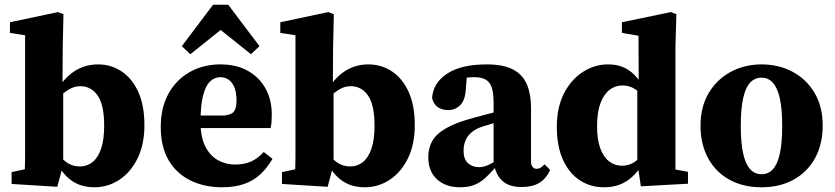

<svg xmlns="http://www.w3.org/2000/svg" viewBox="-20 -776 3526 811"><path d="M29 1V-49L85 -61Q86 -85 86 -111.5Q86 -138 86 -164Q86 -190 86 -211V-627L22 -637V-682L225 -725L248 -716L245 -577L244 -421L247 -410V-80L246 -77L222 13ZM379 15Q342 15 313 3.5Q284 -8 261.5 -30.5Q239 -53 220 -87H190L198 -156Q228 -117 255 -95Q282 -73 318 -73Q348 -73 371 -91.5Q394 -110 407 -148Q420 -186 420 -245Q420 -333 392.5 -372.5Q365 -412 319 -412Q294 -412 271 -398Q248 -384 228.5 -365Q209 -346 191 -328L184 -410H230Q252 -442 277 -462.5Q302 -483 331 -493.5Q360 -504 394 -504Q449 -504 493.5 -474.5Q538 -445 564 -388Q590 -331 590 -247Q590 -166 561 -107Q532 -48 484 -16.5Q436 15 379 15Z M918 15Q842 15 783 -14.5Q724 -44 691.5 -100.5Q659 -157 659 -239Q659 -322 692 -381Q725 -440 782 -472Q839 -504 911 -504Q979 -504 1027.5 -476.5Q1076 -449 1102 -401.5Q1128 -354 1128 -292Q1128 -275 1127 -261.5Q1126 -248 1123 -235H738V-288H927Q958 -291 968.5 -305.5Q979 -320 979 -351Q979 -385 970 -407Q961 -429 945.5 -439.5Q930 -450 911 -450Q887 -450 868 -432.5Q849 -415 838 -373.5Q827 -332 827 -260Q827 -199 846.5 -159Q866 -119 899.5 -100Q933 -81 973 -81Q1013 -81 1042 -94.5Q1071 -108 1094 -134L1131 -105Q1109 -67 1080 -40Q1051 -13 1011.5 1Q972 15 918 15ZM1040 -547 865 -687H959L784 -547L748 -581L880 -756H944L1076 -581Z M1171 1V-49L1227 -61Q1228 -85 1228 -111.5Q1228 -138 1228 -164Q1228 -190 1228 -211V-627L1164 -637V-682L1367 -725L1390 -716L1387 -577L1386 -421L1389 -410V-80L1388 -77L1364 13ZM1521 15Q1484 15 1455 3.5Q1426 -8 1403.5 -30.5Q1381 -53 1362 -87H1332L1340 -156Q1370 -117 1397 -95Q1424 -73 1460 -73Q1490 -73 1513 -91.5Q1536 -110 1549 -148Q1562 -186 1562 -245Q1562 -333 1534.5 -372.5Q1507 -412 1461 -412Q1436 -412 1413 -398Q1390 -384 1370.5 -365Q1351 -346 1333 -328L1326 -410H1372Q1394 -442 1419 -462.5Q1444 -483 1473 -493.5Q1502 -504 1536 -504Q1591 -504 1635.5 -474.5Q1680 -445 1706 -388Q1732 -331 1732 -247Q1732 -166 1703 -107Q1674 -48 1626 -16.5Q1578 15 1521 15Z M1922 15Q1863 15 1826 -18.5Q1789 -52 1789 -113Q1789 -150 1805.5 -180Q1822 -210 1864.5 -234.5Q1907 -259 1983 -279Q2009 -286 2035.5 -293Q2062 -300 2088 -307Q2114 -314 2140 -320V-279Q2109 -269 2077.5 -259.5Q2046 -250 2020 -242Q1991 -233 1972.5 -217.5Q1954 -202 1946 -182Q1938 -162 1938 -139Q1938 -104 1956.5 -87Q1975 -70 2003 -70Q2018 -70 2032.5 -75Q2047 -80 2065 -91Q2083 -102 2108 -120L2116 -69H2073Q2051 -44 2030.5 -25Q2010 -6 1985 4.5Q1960 15 1922 15ZM2183 14Q2131 14 2102.5 -11.5Q2074 -37 2067 -83L2065 -86V-338Q2065 -381 2057.5 -405Q2050 -429 2032 -439.5Q2014 -450 1982 -450Q1962 -450 1941 -446.5Q1920 -443 1890 -435L1954 -477L1948 -405Q1946 -354 1924.5 -332.5Q1903 -311 1874 -311Q1846 -311 1828.5 -324Q1811 -337 1805 -362Q1810 -427 1869.5 -465.5Q1929 -504 2036 -504Q2102 -504 2143 -484.5Q2184 -465 2203.5 -424Q2223 -383 2223 -316V-93Q2223 -79 2229.5 -71Q2236 -63 2247 -63Q2256 -63 2263.5 -67.5Q2271 -72 2280 -82L2304 -58Q2286 -20 2257 -3Q2228 14 2183 14Z M2531 15Q2474 15 2429 -14.5Q2384 -44 2358 -101Q2332 -158 2332 -240Q2332 -323 2362.5 -382Q2393 -441 2442.5 -472.5Q2492 -504 2548 -504Q2584 -504 2610.5 -493Q2637 -482 2657.5 -462Q2678 -442 2695 -414H2727L2719 -346Q2690 -380 2665.5 -397.5Q2641 -415 2609 -415Q2578 -415 2554 -396Q2530 -377 2516 -339.5Q2502 -302 2502 -243Q2502 -188 2515 -151Q2528 -114 2552 -95Q2576 -76 2607 -76Q2642 -76 2669.5 -98.5Q2697 -121 2720 -156L2730 -88H2697Q2677 -54 2652.5 -31Q2628 -8 2598.5 3.5Q2569 15 2531 15ZM2687 11 2673 -82 2672 -85V-409L2678 -418L2677 -625L2607 -637V-682L2814 -725L2837 -716L2833 -577V-60L2886 -50V0Z M3197 15Q3119 15 3061 -17Q3003 -49 2971 -108Q2939 -167 2939 -245Q2939 -325 2973.5 -383Q3008 -441 3066.5 -472.5Q3125 -504 3197 -504Q3269 -504 3327.5 -473Q3386 -442 3420.5 -384Q3455 -326 3455 -246Q3455 -166 3422.5 -107.5Q3390 -49 3332 -17Q3274 15 3197 15ZM3197 -40Q3225 -40 3244.5 -61Q3264 -82 3274 -127Q3284 -172 3284 -244Q3284 -316 3274 -360.5Q3264 -405 3244.5 -426.5Q3225 -448 3197 -448Q3168 -448 3148.5 -427Q3129 -406 3119 -361Q3109 -316 3109 -244Q3109 -173 3119 -128Q3129 -83 3148.5 -61.5Q3168 -40 3197 -40Z"/></svg>

Font: Source Serif 4 18pt
Style: Bold
Weight: 700
Designer: Frank Grießhammer
Foundry: Adobe Systems Incorporated
Version: Version 4.004;hotconv 1.0.116;makeotfexe 2.5.65601